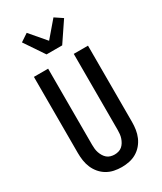

<svg xmlns="http://www.w3.org/2000/svg" viewBox="-243 -1075 986 1168"><g transform="rotate(-30 250.0 -490.5)"><path d="M250 8Q223 8 196.5 2.5Q170 -3 147 -16.5Q124 -30 106.5 -50.5Q89 -71 78.5 -95.5Q68 -120 64 -146.5Q60 -173 60 -200V-735H160V-200Q160 -186 161.5 -172Q163 -158 167.5 -144.5Q172 -131 179.5 -118.5Q187 -106 197.5 -97Q208 -88 222 -84Q236 -80 250 -80Q264 -80 278 -84Q292 -88 302.5 -97Q313 -106 320.5 -118.5Q328 -131 332.5 -144.5Q337 -158 338.5 -172Q340 -186 340 -200V-735H440V-200Q440 -173 436 -146.5Q432 -120 421.5 -95.5Q411 -71 393.5 -50.5Q376 -30 353 -16.5Q330 -3 303.5 2.5Q277 8 250 8ZM195 -815 102 -953 156 -989 250 -879 344 -989 398 -953 305 -815Z"/></g></svg>

Font: Iosevka Semibold
Style: Regular
Weight: 600
Monospace: yes
Designer: Belleve Invis
Foundry: Belleve Invis
Version: Version 33.2.3; ttfautohint (v1.8.4)